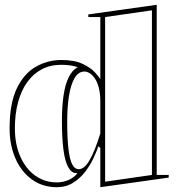

<svg xmlns="http://www.w3.org/2000/svg" viewBox="-20 -765 733 800"><path d="M217 15Q157 15 112.5 -17.5Q68 -50 44 -105.5Q20 -161 20 -230Q20 -334 50 -396.5Q80 -459 129.5 -487Q179 -515 235 -515Q291 -515 325 -498.5Q359 -482 376 -463Q393 -444 398 -435V-694H348V-705L633 -745V-36H683V-25L398 15V-148L390 -156Q383 -135 369.5 -106Q356 -77 335 -49.5Q314 -22 284.5 -3.5Q255 15 217 15ZM217 -5Q243 -5 266.5 -15.5Q290 -26 303 -44Q301 -44 300 -44Q299 -44 297 -44Q278 -44 264.5 -68Q251 -92 244.5 -140Q238 -188 238 -260Q238 -323 245 -368.5Q252 -414 266 -442.5Q280 -471 300 -483Q302 -484 302.5 -484Q303 -484 304 -485Q276 -495 235 -495Q190 -495 154.5 -476.5Q119 -458 94 -423.5Q69 -389 55.5 -340Q42 -291 42 -230Q42 -164 64.5 -113Q87 -62 126.5 -33.5Q166 -5 217 -5ZM308 -60Q319 -60 330 -68.5Q341 -77 352 -95.5Q363 -114 374.5 -142Q386 -170 398 -209V-341Q398 -374 392 -398Q386 -422 376 -437Q366 -452 354.5 -459.5Q343 -467 332 -467Q307 -467 291 -440Q275 -413 267.5 -366Q260 -319 260 -260Q260 -186 265.5 -142Q271 -98 281.5 -79Q292 -60 308 -60ZM418 -8 613 -36V-722L418 -694Z"/></svg>

Font: Kalnia Glaze Thin
Style: Bold
Weight: 700
Version: Version 1.110